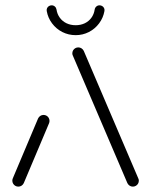

<svg xmlns="http://www.w3.org/2000/svg" viewBox="-20 -695 563 715"><path d="M48.1 0Q42.2 0 37 -3Q31.9 -5.9 28.9 -11.1Q25.9 -16.3 25.9 -22.2Q25.9 -26.7 27.8 -31.1L121.9 -254.1Q124.8 -260 130.2 -263.5Q135.6 -267 142.2 -267Q148.1 -267 153.3 -264.1Q158.5 -261.1 161.5 -255.9Q164.4 -250.7 164.4 -244.8Q164.4 -240.4 162.6 -235.9L68.5 -13Q65.6 -7 60.2 -3.5Q54.8 0 48.1 0ZM497 -22.2Q497 -16.3 494.1 -11.1Q491.1 -5.9 485.9 -3Q480.7 0 474.8 0Q468.1 0 462.8 -3.5Q457.4 -7 454.4 -13L251.5 -487.4Q249.3 -491.5 249.3 -496.3Q249.3 -502.2 252.2 -507.4Q255.2 -512.6 260.4 -515.6Q265.6 -518.5 271.5 -518.5Q278.1 -518.5 283.5 -515Q288.9 -511.5 291.9 -505.6L494.8 -31.1Q497 -27.4 497 -22.2ZM154.1 -653.7Q153 -659.3 155.2 -664.3Q157.4 -669.3 162 -672.2Q166.7 -675.2 172.2 -675.2Q179.3 -675.2 184.3 -670.7Q189.3 -666.3 190.4 -659.6Q193 -642.2 202.8 -628.9Q212.6 -615.6 227.8 -608.3Q243 -601.1 261.9 -601.1Q280.4 -601.1 295.6 -608.3Q310.7 -615.6 320.4 -628.9Q330 -642.2 332.6 -659.6Q333.7 -666.3 338.7 -670.7Q343.7 -675.2 350.7 -675.2Q356.3 -675.2 360.9 -672.2Q365.6 -669.3 367.8 -664.3Q370 -659.3 368.9 -653.7Q364.4 -628.5 349.1 -608Q333.7 -587.4 310.9 -575.7Q288.1 -564.1 261.9 -564.1Q235.2 -564.1 212.2 -575.7Q189.3 -587.4 173.9 -608Q158.5 -628.5 154.1 -653.7Z"/></svg>

Font: 26F Galaxy Sans
Style: Regular
Weight: 400
Designer: C₂₉H₂₅N₃O₅
Version: Version 1.100;FEAKit 1.0